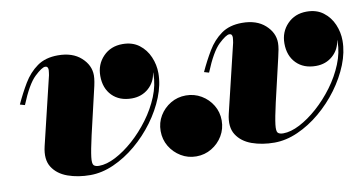

<svg xmlns="http://www.w3.org/2000/svg" viewBox="-55 -603 1412 745"><g transform="rotate(-10 651.0 -230.0)"><path d="M279.5 -141.5Q266.5 -84 263.5 -58.2Q260.5 -32.5 266.8 -26Q273 -19.5 288 -19.5Q317.5 -19.5 353.2 -38Q389 -56.5 424.8 -88.2Q460.5 -120 490.5 -160.5Q520.5 -201 538.8 -245.8Q557 -290.5 557 -334Q557 -337.5 556.5 -341Q552 -303 524.8 -279Q497.5 -255 458.5 -255Q410 -255 381.2 -284.2Q352.5 -313.5 352.5 -362Q352.5 -407.5 382.2 -438.2Q412 -469 458.5 -469Q497.5 -469 523.8 -449Q550 -429 563.2 -398Q576.5 -367 576.5 -334Q576.5 -288.5 557.2 -240.2Q538 -192 505 -147.2Q472 -102.5 429.8 -67Q387.5 -31.5 340.8 -10.8Q294 10 248 10Q200 10 160 -4.2Q120 -18.5 100.2 -49.5Q80.5 -80.5 92.5 -131L157 -399.5Q157.5 -404 158.5 -410Q159.5 -416 159.5 -420Q159.5 -434.5 148 -434.5Q135 -434.5 105.8 -406.8Q76.5 -379 45 -301.5L26 -307Q45 -348.5 67.2 -385.8Q89.5 -423 122 -446.2Q154.5 -469.5 204 -469.5Q261.5 -469.5 295 -439.2Q328.5 -409 328.5 -369Q328.5 -358 326 -343.5Q323.5 -329 319.5 -313Z M546 -110.5Q546 -143.5 562.2 -170.5Q578.5 -197.5 605.8 -213.8Q633 -230 666 -230Q699 -230 726.5 -213.8Q754 -197.5 770.2 -170.5Q786.5 -143.5 786.5 -110.5Q786.5 -77.5 770.2 -50.2Q754 -23 726.5 -6.5Q699 10 666 10Q633 10 605.8 -6.5Q578.5 -23 562.2 -50.2Q546 -77.5 546 -110.5Z M1005 -141.5Q992 -84 989 -58.2Q986 -32.5 992.2 -26Q998.5 -19.5 1013.5 -19.5Q1043 -19.5 1078.8 -38Q1114.5 -56.5 1150.2 -88.2Q1186 -120 1216 -160.5Q1246 -201 1264.2 -245.8Q1282.5 -290.5 1282.5 -334Q1282.5 -337.5 1282 -341Q1277.5 -303 1250.2 -279Q1223 -255 1184 -255Q1135.5 -255 1106.8 -284.2Q1078 -313.5 1078 -362Q1078 -407.5 1107.8 -438.2Q1137.5 -469 1184 -469Q1223 -469 1249.2 -449Q1275.5 -429 1288.8 -398Q1302 -367 1302 -334Q1302 -288.5 1282.8 -240.2Q1263.5 -192 1230.5 -147.2Q1197.5 -102.5 1155.2 -67Q1113 -31.5 1066.2 -10.8Q1019.5 10 973.5 10Q925.5 10 885.5 -4.2Q845.5 -18.5 825.8 -49.5Q806 -80.5 818 -131L882.5 -399.5Q883 -404 884 -410Q885 -416 885 -420Q885 -434.5 873.5 -434.5Q860.5 -434.5 831.2 -406.8Q802 -379 770.5 -301.5L751.5 -307Q770.5 -348.5 792.8 -385.8Q815 -423 847.5 -446.2Q880 -469.5 929.5 -469.5Q987 -469.5 1020.5 -439.2Q1054 -409 1054 -369Q1054 -358 1051.5 -343.5Q1049 -329 1045 -313Z"/></g></svg>

Font: Bodoni* 11pt Fatface
Style: Italic
Weight: 900
Italic angle: -13°
Version: Version 2.3